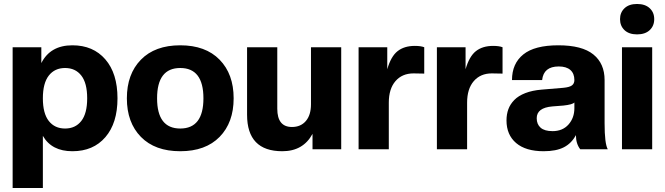

<svg xmlns="http://www.w3.org/2000/svg" viewBox="-20 -755 3362 971"><path d="M346.2 9.8Q241.2 9.8 196.8 -67.9V195.8H43.9V-516.1H189V-436Q234.4 -525.9 346.2 -525.9Q451.2 -525.9 512.7 -454.8Q574.2 -383.8 574.2 -257.8Q574.2 -132.3 512.9 -61.3Q451.7 9.8 346.2 9.8ZM420.9 -257.8Q420.9 -335 391.1 -373Q361.3 -411.1 309.1 -411.1Q256.8 -411.1 226.8 -372.8Q196.8 -334.5 196.8 -257.8Q196.8 -181.2 226.8 -143.1Q256.8 -105 309.1 -105Q361.3 -105 391.1 -143.1Q420.9 -181.2 420.9 -257.8Z M1090.6 -62.7Q1019.5 9.8 891.6 9.8Q763.7 9.8 692.6 -62.7Q621.6 -135.3 621.6 -257.8Q621.6 -380.4 692.6 -453.1Q763.7 -525.9 891.6 -525.9Q1019.5 -525.9 1090.6 -453.1Q1161.6 -380.4 1161.6 -257.8Q1161.6 -135.3 1090.6 -62.7ZM1008.8 -257.8Q1008.8 -411.1 891.6 -411.1Q774.4 -411.1 774.4 -257.8Q774.4 -105 891.6 -105Q1008.8 -105 1008.8 -257.8Z M1407.7 9.8Q1229.5 9.8 1229.5 -174.8V-516.1H1382.3V-205.1Q1382.3 -112.8 1456.5 -112.8Q1501 -112.8 1526.9 -143.1Q1552.7 -173.3 1552.7 -228V-516.1H1705.6V0H1560.5V-78.1Q1513.2 9.8 1407.7 9.8Z M1946.3 0H1793.5V-516.1H1938.5V-404.8Q1957 -469.7 1990.7 -496.3Q2024.4 -522.9 2077.6 -522.9Q2108.4 -522.9 2125.5 -516.1V-382.8L2071.3 -383.8Q2013.7 -383.8 1980 -344.7Q1946.3 -305.7 1946.3 -235.8Z M2342.3 0H2189.5V-516.1H2334.5V-404.8Q2353 -469.7 2386.7 -496.3Q2420.4 -522.9 2473.6 -522.9Q2504.4 -522.9 2521.5 -516.1V-382.8L2467.3 -383.8Q2409.7 -383.8 2376 -344.7Q2342.3 -305.7 2342.3 -235.8Z M2729.5 9.8Q2638.7 9.8 2590.1 -31.7Q2541.5 -73.2 2541.5 -146Q2541.5 -177.2 2551 -202.9Q2560.5 -228.5 2581.1 -249.5Q2601.6 -270.5 2636.7 -284.2Q2671.9 -297.9 2719.7 -301.8L2829.6 -311Q2860.4 -314 2872.6 -323.2Q2884.8 -332.5 2884.8 -350.1Q2884.8 -383.3 2864.5 -401.1Q2844.2 -418.9 2805.7 -418.9Q2729 -418.9 2721.7 -350.1H2569.3Q2569.3 -433.6 2626.5 -479.7Q2683.6 -525.9 2803.7 -525.9Q2923.8 -525.9 2980.7 -479.7Q3037.6 -433.6 3037.6 -350.1V-131.8Q3037.6 -28.3 3053.7 0H2914.6Q2892.6 -27.8 2892.6 -71.8Q2870.6 -30.3 2831.8 -10.3Q2793 9.8 2729.5 9.8ZM2774.4 -91.8Q2825.2 -91.8 2855 -125.2Q2884.8 -158.7 2884.8 -208V-236.8Q2875.5 -226.1 2829.6 -221.2L2773.4 -216.8Q2694.3 -210 2694.3 -157.2Q2694.3 -126.5 2714.1 -109.1Q2733.9 -91.8 2774.4 -91.8Z M3278.3 0H3125.5V-516.1H3278.3ZM3201.7 -581.1Q3161.1 -581.1 3138.4 -602.5Q3115.7 -624 3115.7 -658.2Q3115.7 -691.9 3138.4 -713.4Q3161.1 -734.9 3201.7 -734.9Q3242.7 -734.9 3265.6 -713.6Q3288.6 -692.4 3288.6 -658.2Q3288.6 -624 3265.6 -602.5Q3242.7 -581.1 3201.7 -581.1Z"/></svg>

Font: Creato Display ExtraBold
Style: Regular
Weight: 800
Version: Version 1.000